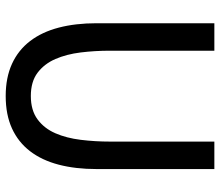

<svg xmlns="http://www.w3.org/2000/svg" viewBox="-68 -672 754 657"><g transform="rotate(90 308.5 -343.0)"><path d="M308 14C350.7 14 387.7 6.8 419 -7.5C450.3 -21.8 476.3 -42.5 497 -69.5C517.7 -96.5 533 -129.2 543 -167.5C553 -205.8 558 -249 558 -297V-700H464V-343C464 -309 462 -275.7 458 -243C454 -210.3 446.5 -181.3 435.5 -156C424.5 -130.7 408.7 -110.3 388 -95C367.3 -79.7 340.7 -72 308 -72C275.3 -72 248.8 -79.7 228.5 -95C208.2 -110.3 192.5 -130.7 181.5 -156C170.5 -181.3 163 -210.2 159 -242.5C155 -274.8 153 -308.3 153 -343V-700H59V-297C59 -249 64 -205.8 74 -167.5C84 -129.2 99.3 -96.5 120 -69.5C140.7 -42.5 166.7 -21.8 198 -7.5C229.3 6.8 266 14 308 14Z"/></g></svg>

Font: Cabin Condensed
Style: Regular
Weight: 400
Designer: Pablo Impallari
Foundry: Pablo Impallari. www.impallari.com Igino Marini. www.ikern.com
Version: Version 1.006